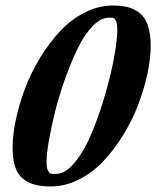

<svg xmlns="http://www.w3.org/2000/svg" viewBox="-20 -671 569 700"><path d="M164.6 8.8Q131.3 8.8 107.4 2.4Q83.5 -3.9 64.2 -19Q44.9 -34.2 35.4 -62.5Q25.9 -90.8 25.9 -132.3Q25.9 -178.7 37.8 -234.9Q49.8 -291 71.5 -348.9Q93.3 -406.7 126.5 -460.9Q159.7 -515.1 199 -557.4Q238.3 -599.6 288.6 -625.2Q338.9 -650.9 391.6 -650.9Q424.8 -650.9 448.5 -644.3Q472.2 -637.7 491.2 -621.6Q510.3 -605.5 519.8 -575.9Q529.3 -546.4 529.3 -502.9Q529.3 -456.1 517.1 -400.4Q504.9 -344.7 483.2 -287.6Q461.4 -230.5 428.2 -177.2Q395 -124 356 -82.5Q316.9 -41 266.8 -16.1Q216.8 8.8 164.6 8.8ZM184.6 -37.1Q219.2 -37.1 254.2 -80.6Q289.1 -124 315.9 -189.5Q342.8 -254.9 364 -328.4Q385.3 -401.9 396.5 -464.6Q407.7 -527.3 407.7 -562.5Q407.7 -573.2 406.7 -581.1Q405.8 -588.9 403.3 -593.5Q400.9 -598.1 398.9 -601.3Q397 -604.5 393.1 -605.5Q389.2 -606.4 387.5 -606.7Q385.7 -606.9 381.1 -606.7Q376.5 -606.4 375.5 -606.4Q347.2 -606.4 317.4 -575.4Q287.6 -544.4 263.7 -495.1Q239.7 -445.8 218 -385.7Q196.3 -325.7 181.6 -267.3Q167 -209 158.4 -159.7Q149.9 -110.4 149.9 -82.5Q149.9 -71.8 150.9 -63.5Q151.9 -55.2 154.5 -50.3Q157.2 -45.4 158.9 -42.5Q160.6 -39.6 165 -38.3Q169.4 -37.1 171.4 -36.9Q173.3 -36.6 178.5 -36.9Q183.6 -37.1 184.6 -37.1Z"/></svg>

Font: Elstob 6pt
Style: Italic
Weight: 700
Italic angle: -20°
Designer: Peter S. Baker
Version: Version 1.015